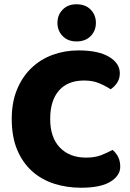

<svg xmlns="http://www.w3.org/2000/svg" viewBox="-20 -861 611 899"><path d="M374 -484Q297 -484 256 -437Q215 -390 215 -304Q215 -217 260.5 -170Q306 -123 383 -123Q424 -123 452.5 -134Q481 -145 507 -159Q524 -145 533.5 -125.5Q543 -106 543 -80Q543 -39 497.5 -10.5Q452 18 359 18Q292 18 233 -1Q174 -20 130 -59.5Q86 -99 60.5 -159.5Q35 -220 35 -304Q35 -382 59.5 -441.5Q84 -501 126.5 -542Q169 -583 226 -604Q283 -625 348 -625Q440 -625 490.5 -595Q541 -565 541 -518Q541 -492 528 -473Q515 -454 498 -443Q472 -460 442.5 -472Q413 -484 374 -484ZM249 -754Q249 -791 273.5 -816Q298 -841 338 -841Q380 -841 404.5 -816Q429 -791 429 -754Q429 -717 404.5 -692Q380 -667 338 -667Q298 -667 273.5 -692Q249 -717 249 -754Z"/></svg>

Font: BALOOCHETTANREGULAR
Style: Book
Weight: 400
Designer: Maithili Shingre and Ek Type
Foundry: Ek Type
Version: Version 1.100;PS 1.000;hotconv 1.0.88;makeotf.lib2.5.647800;